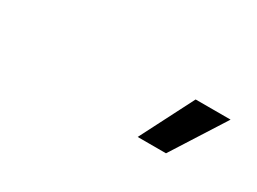

<svg xmlns="http://www.w3.org/2000/svg" viewBox="-26 -963 702 525"><g transform="rotate(30 325.0 -700.0)"><path d="M402.8 -616.2 488.8 -784.2H599.1L492.2 -616.2Z"/></g></svg>

Font: Azeret Mono
Style: Regular
Weight: 400
Designer: Martin Vácha
Foundry: Displaay
Version: Version 1.002